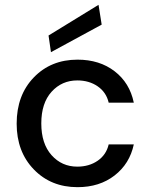

<svg xmlns="http://www.w3.org/2000/svg" viewBox="-20 -763 623 795"><path d="M301 12Q191 12 120 -61.5Q49 -135 49 -251Q49 -369 120 -442.5Q191 -516 301 -516Q392 -516 454.5 -468Q517 -420 534 -338H430Q420 -381 384.5 -405.5Q349 -430 300 -430Q236 -430 193.5 -383Q151 -336 151 -252Q151 -168 193.5 -120.5Q236 -73 300 -73Q349 -73 384.5 -97.5Q420 -122 430 -165H534Q517 -85 454.5 -36.5Q392 12 301 12ZM191 -547 181 -616 388 -743 401 -661Z"/></svg>

Font: AWOL-DM Medium
Style: Regular
Weight: 500
Designer: Colophon Foundry, Jonny Pinhorn, Mikhail Sharanda
Foundry: Colophon Foundry
Version: Version 1.000;Glyphs 3.2.3 (3260)